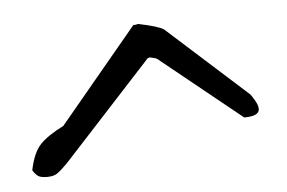

<svg xmlns="http://www.w3.org/2000/svg" viewBox="-31 -703 471 315"><g transform="rotate(-5 204.5 -545.5)"><path d="M201 -663 206 -664Q240 -657 248 -651L379 -533Q381 -531 386 -522.5Q391 -514 391 -508Q391 -496 366 -496L236 -601Q232 -605 227.5 -606Q223 -607 221 -607.5Q219 -608 219 -607.5Q219 -607 218 -607H217L69 -446Q58 -435 52 -431Q46 -427 36 -427Q26 -427 21.5 -429.5Q17 -432 12 -440Q18 -469 30.5 -482Q43 -495 69 -508L198 -663Z"/></g></svg>

Font: Miltonian Tattoo
Style: Regular
Weight: 400
Designer: Pablo Impallari
Foundry: Pablo Impallari
Version: Version 1.008